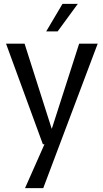

<svg xmlns="http://www.w3.org/2000/svg" viewBox="-20 -745 533 989"><path d="M212.4 -9.4 242.1 -66.8 387.7 -520H483.2L202.8 224H108.9ZM11.1 -520H106.6L245.9 -82.9H268.2L261.2 -1.8H200.9ZM218.1 -583.4 301.9 -725.1H380.8L277 -583.4Z"/></svg>

Font: Murecho Thin
Style: Regular
Weight: 100
Designer: Neil Summerour
Foundry: Positype
Version: Version 1.010